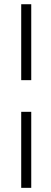

<svg xmlns="http://www.w3.org/2000/svg" viewBox="-20 -694 245 915"><path d="M128.9 -673.8V-312H81.1V-673.8ZM128.9 -161.1V201.2H81.1V-161.1Z"/></svg>

Font: Biolilbert
Style: Regular
Weight: 400
Designer: Philipp H. Poll
Foundry: Philipp H. Poll
Version: Version 1.1.0